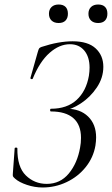

<svg xmlns="http://www.w3.org/2000/svg" viewBox="-20 -819 498 851"><path d="M335 -165Q339 -185 339 -208Q339 -266 305 -295.5Q271 -325 206 -325Q202 -325 202 -331Q202 -337 206 -337Q277 -337 319.5 -376Q362 -415 374 -483Q377 -503 377 -519Q377 -567 353.5 -595Q330 -623 290 -623Q243 -623 199.5 -584.5Q156 -546 125 -470Q123 -468 121 -468Q119 -468 116.5 -469.5Q114 -471 115 -474L147 -587Q151 -601 153.5 -604.5Q156 -608 164 -611Q240 -636 302 -636Q370 -636 404 -604.5Q438 -573 438 -523Q438 -474 409 -431Q380 -388 338 -360.5Q296 -333 261 -329L275 -337Q335 -337 370.5 -302.5Q406 -268 406 -210Q406 -194 403 -174Q394 -121 360 -78.5Q326 -36 275.5 -12Q225 12 169 12Q134 12 99.5 0.5Q65 -11 47 -27Q39 -34 37.5 -37.5Q36 -41 37 -51L45 -161Q45 -165 51 -165Q57 -165 57 -161Q56 -79 94.5 -41.5Q133 -4 187 -4Q247 -4 285 -50Q323 -96 335 -165ZM197 -758Q197 -777 208.5 -788Q220 -799 240 -799Q260 -799 270.5 -788.5Q281 -778 281 -758Q281 -739 270.5 -728Q260 -717 240 -717Q220 -717 208.5 -728Q197 -739 197 -758ZM372 -758Q372 -777 383.5 -788Q395 -799 415 -799Q435 -799 445.5 -788.5Q456 -778 456 -758Q456 -739 445.5 -728Q435 -717 415 -717Q395 -717 383.5 -728Q372 -739 372 -758Z"/></svg>

Font: Cormorant Infant
Style: Italic
Weight: 400
Italic angle: -10°
Designer: Christian Thalmann (Catharsis Fonts)
Foundry: Catharsis Fonts
Version: Version 4.000